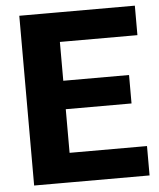

<svg xmlns="http://www.w3.org/2000/svg" viewBox="-52 -756 664 801"><g transform="rotate(-5 280.5 -355.5)"><path d="M542 -123V0H163.6V-123ZM217.8 -710.9V0H58.6V-710.9ZM493.2 -424.8V-305.7H163.6V-424.8ZM542.5 -710.9V-587.4H163.6V-710.9Z"/></g></svg>

Font: Roboto ExtraBold
Style: Regular
Weight: 800
Designer: Christian Robertson
Foundry: Google
Version: Version 3.009; 2024